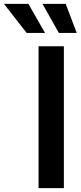

<svg xmlns="http://www.w3.org/2000/svg" viewBox="-129 -965 416 985"><path d="M198.7 -727.5V0H68.8V-727.5ZM172.9 -795.9 88.9 -945.3H208L264.6 -795.9ZM7.8 -795.9 -108.9 -945.3H16.6L102.1 -795.9Z"/></svg>

Font: Inter 20pt SemiBold
Style: Regular
Weight: 600
Version: Version 4.001;git-66647c0bb